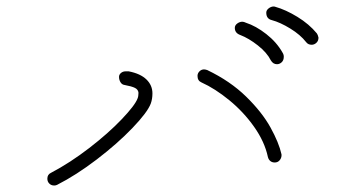

<svg xmlns="http://www.w3.org/2000/svg" viewBox="-20 -760 1040 592"><path d="M806 -276Q796 -323 763.5 -369Q731 -415 687 -451Q643 -487 601 -506Q589 -511 589 -526Q589 -534 595 -540Q601 -546 609 -546Q613 -546 619 -544Q690 -510 739 -462Q788 -414 814 -367Q840 -320 848 -284V-279Q847 -271 841.5 -265Q836 -259 827 -259Q819 -259 813.5 -263.5Q808 -268 806 -276ZM126 -209Q126 -222 137 -227Q196 -258 255 -303.5Q314 -349 355 -392Q396 -435 404 -456Q407 -463 407 -474Q406 -484 396 -489Q386 -494 364 -498Q356 -499 351.5 -506.5Q347 -514 347 -523Q347 -530 353 -535Q359 -540 367 -540H377Q413 -533 431.5 -515Q450 -497 450 -472Q450 -455 445 -441Q435 -414 388.5 -365.5Q342 -317 278.5 -268.5Q215 -220 156 -190Q152 -188 147 -188Q138 -188 132 -194Q126 -200 126 -209ZM924 -630Q906 -653 875 -672Q844 -691 818 -698Q801 -702 801 -721Q801 -728 807.5 -733.5Q814 -739 822 -740Q827 -740 829 -739Q861 -730 897 -708Q933 -686 957 -657Q960 -653 962 -644Q962 -634 955.5 -628Q949 -622 941 -622Q930 -622 924 -630ZM815 -574Q803 -598 775 -620Q747 -642 721 -652Q704 -658 704 -674Q704 -682 711.5 -687.5Q719 -693 727 -693Q732 -693 738 -690Q769 -680 801 -655Q833 -630 851 -598Q855 -592 855 -585Q855 -574 848.5 -568Q842 -562 834 -562Q822 -562 815 -574Z"/></svg>

Font: Tsukimi Rounded Light
Style: Regular
Weight: 300
Designer: Takashi Funayama
Foundry: Takashi Funayama
Version: Version 1.032; ttfautohint (v1.8.3)